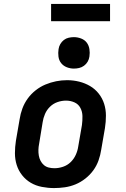

<svg xmlns="http://www.w3.org/2000/svg" viewBox="-20 -949 640 977"><path d="M255 8Q224 8 193 2Q162 -4 136.5 -19Q111 -34 92.5 -57.5Q74 -81 65 -109.5Q56 -138 56 -169.5Q56 -201 61 -233L80 -343Q84 -370 94 -397Q104 -424 121 -447.5Q138 -471 161.5 -489.5Q185 -508 211.5 -519Q238 -530 265.5 -535.5Q293 -541 321 -541Q353 -541 383 -533.5Q413 -526 438.5 -511Q464 -496 482.5 -472.5Q501 -449 510 -420.5Q519 -392 519 -360.5Q519 -329 514 -297L495 -187Q491 -160 481.5 -133Q472 -106 455 -82.5Q438 -59 414.5 -40.5Q391 -22 364.5 -11Q338 0 310 4Q282 8 255 8ZM257 -93Q279 -93 301 -100.5Q323 -108 339.5 -124Q356 -140 365.5 -161Q375 -182 378 -203L397 -313Q400 -336 399.5 -358.5Q399 -381 389 -400Q379 -419 359 -428Q339 -437 316 -437Q294 -437 272.5 -429.5Q251 -422 234.5 -406Q218 -390 209 -369Q200 -348 197 -327L179 -217Q176 -202 175.5 -187Q175 -172 177.5 -157.5Q180 -143 186.5 -130.5Q193 -118 203.5 -109Q214 -100 228 -96.5Q242 -93 257 -93ZM356 -600Q337 -600 319.5 -607Q302 -614 291 -628Q280 -642 277.5 -661Q275 -680 278 -699Q280 -713 287 -725Q294 -737 305 -745.5Q316 -754 329.5 -757Q343 -760 356 -760Q375 -760 393 -753Q411 -746 421.5 -732Q432 -718 435 -699Q438 -680 435 -661Q433 -647 426 -635Q419 -623 407.5 -614.5Q396 -606 382.5 -603Q369 -600 356 -600ZM240 -841V-929H540V-841Z"/></svg>

Font: Iosevka Slab Extended Oblique
Style: Bold
Weight: 700
Width: 7
Italic angle: -9°
Monospace: yes
Designer: Belleve Invis
Foundry: Belleve Invis
Version: Version 11.1.1; ttfautohint (v1.8.3)